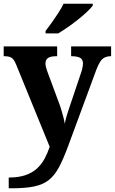

<svg xmlns="http://www.w3.org/2000/svg" viewBox="-20 -786 619 1035"><path d="M27 171Q79.1 171 115.8 158.6Q152.6 146.2 177.7 123.7Q202.8 101.3 219.4 71.1Q235.9 40.9 247.9 5.3L68.1 -435.2Q60.3 -455.6 51.9 -465.7Q43.5 -475.7 32.3 -479.3Q21.2 -483 4.1 -483H-0.1V-536H288.1V-483H283.9Q252.8 -483 238.9 -473.5Q225.1 -464 225.1 -443.7Q225.1 -434.5 227.7 -424.4Q230.2 -414.2 234.2 -403.2L295.6 -237.4Q303.9 -216.7 310.5 -194.4Q317.1 -172.1 322.2 -152.4Q327.3 -132.6 329.1 -118.5Q333.8 -143.4 340.7 -165.7Q347.5 -188 354.1 -207L417 -393.9Q420.8 -403.6 424 -418.8Q427.2 -434.1 427.2 -443.3Q427.2 -465.2 412.7 -473.8Q398.2 -482.4 367.5 -483H363.4V-536H578.9V-483H575.3Q556.9 -482.4 543.3 -475.5Q529.8 -468.7 519.7 -452.8Q509.6 -437 499.3 -410.2L347.9 -0.1Q322.5 68.9 299.1 113.4Q275.7 158 244.7 183.2Q213.8 208.4 166 218.7Q118.2 229 44.1 229H27ZM225.7 -619Q240.7 -638 259 -664Q277.3 -690 294.9 -717Q312.6 -744 322.6 -766H480V-756Q471 -743 449.8 -723Q428.6 -703 401.2 -681Q373.8 -659 345.6 -639.5Q317.3 -620 293.9 -606H225.7Z"/></svg>

Font: Noto Serif Hebrew
Style: Regular
Weight: 400
Designer: Monotype Design Team
Foundry: Monotype Imaging Inc.
Version: Version 2.003